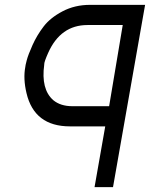

<svg xmlns="http://www.w3.org/2000/svg" viewBox="-20 -520 658 790"><path d="M369 250 413 0H268Q121 0 89 -137Q75 -196 84 -244Q84 -249 90 -272Q96 -295 114 -335Q132 -375 159.5 -411Q187 -447 237.5 -473.5Q288 -500 350 -500H577L445 250ZM278 -83H429L485 -417H340Q229 -417 178 -302Q162 -266 162 -256V-254Q148 -153 199 -108Q229 -83 278 -83Z"/></svg>

Font: Hermit LightItalic
Style: Regular
Weight: 300
Italic angle: -10°
Designer: Pablo Caro
Version: Version 2.000;PS 002.000;hotconv 1.0.88;makeotf.lib2.5.64775